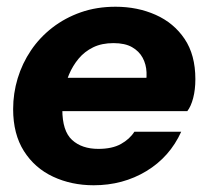

<svg xmlns="http://www.w3.org/2000/svg" viewBox="-20 -540 615 570"><path d="M258 10Q192 10 137.5 -15.5Q83 -41 51 -91.5Q19 -142 19 -216Q19 -263 32.5 -307.5Q46 -352 72 -390.5Q98 -429 135.5 -458Q173 -487 220 -503.5Q267 -520 323 -520Q388 -520 442 -496Q496 -472 528 -424.5Q560 -377 560 -305Q560 -274 553.5 -249Q547 -224 536 -210H103L124 -309H439L410 -279Q416 -302 415 -325.5Q414 -349 403.5 -368.5Q393 -388 372 -400Q351 -412 317 -412Q282 -412 256.5 -399.5Q231 -387 213.5 -366Q196 -345 185 -319Q174 -293 169.5 -266Q165 -239 165 -215Q165 -151 194 -124.5Q223 -98 272 -98Q313 -98 339 -112.5Q365 -127 379 -149H518Q484 -74 414.5 -32Q345 10 258 10Z"/></svg>

Font: Instrument Sans
Style: Bold Italic
Weight: 700
Italic angle: -13°
Designer: Rodrigo Fuenzalida
Foundry: fragTYPE
Version: Version 1.000;gftools[0.9.28]